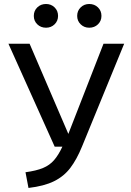

<svg xmlns="http://www.w3.org/2000/svg" viewBox="-20 -925 655 958"><path d="M599.5 -706.7 389.2 -193.8Q363.1 -129.7 331 -87.4Q299 -45.1 249.7 -20.8Q200.5 3.6 122.1 12.8L107.2 -65.6Q161 -72.8 194.4 -86.7Q227.7 -100.5 249.7 -125.9Q271.8 -151.3 291.3 -193.3H252.8L22.1 -706.7H127.7L321 -256.9L496.4 -706.7ZM209.7 -786.7Q183.6 -786.7 166.2 -803.6Q148.7 -820.5 148.7 -845.6Q148.7 -871.3 166.2 -888.2Q183.6 -905.1 209.7 -905.1Q234.9 -905.1 252.3 -888.2Q269.7 -871.3 269.7 -845.6Q269.7 -820.5 252.3 -803.6Q234.9 -786.7 209.7 -786.7ZM425.1 -786.7Q400 -786.7 382.6 -803.6Q365.1 -820.5 365.1 -845.6Q365.1 -871.3 382.6 -888.2Q400 -905.1 425.1 -905.1Q451.3 -905.1 468.7 -888.2Q486.2 -871.3 486.2 -845.6Q486.2 -820.5 468.7 -803.6Q451.3 -786.7 425.1 -786.7Z"/></svg>

Font: Fira Code Retina
Style: Regular
Weight: 450
Monospace: yes
Designer: Carrois Corporate, Edenspiekermann AG, Nikita Prokopov
Foundry: Carrois Corporate, Edenspiekermann AG, Nikita Prokopov
Version: Version 6.002